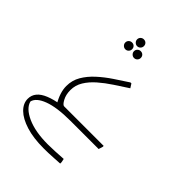

<svg xmlns="http://www.w3.org/2000/svg" viewBox="-218 -685 999 999"><g transform="rotate(45 281.5 -185.0)"><path d="M168 -10Q135 -65 135 -113Q135 -155 155.5 -190Q176 -225 209.5 -255.5Q243 -286 282 -312Q321 -338 358 -362H365L379 -340Q342 -316 304 -291Q266 -266 234.5 -238.5Q203 -211 184 -180Q165 -149 165 -113Q165 -79 178.5 -54.5Q192 -30 202 -30ZM165 0V-30H493V-23L486 0ZM282 200Q205 200 151 183Q97 166 68.5 138Q40 110 40 76Q40 23 105.5 -3.5Q171 -30 279 -30V0Q179 0 123.5 21Q68 42 60 76Q70 116 129.5 143Q189 170 282 170Q304 170 334.5 168.5Q365 167 394 165L398 185V195Q377 196 355.5 197.5Q334 199 315 199.5Q296 200 282 200ZM217 -465Q207 -465 199.5 -472.5Q192 -480 192 -490Q192 -501 199.5 -508Q207 -515 217 -515Q228 -515 235 -508Q242 -501 242 -490Q242 -480 235 -472.5Q228 -465 217 -465ZM281 -465Q271 -465 263.5 -472.5Q256 -480 256 -490Q256 -501 263.5 -508Q271 -515 281 -515Q292 -515 299 -508Q306 -501 306 -490Q306 -480 299 -472.5Q292 -465 281 -465ZM249 -520Q239 -520 231.5 -527.5Q224 -535 224 -545Q224 -556 231.5 -563Q239 -570 249 -570Q260 -570 267 -563Q274 -556 274 -545Q274 -535 267 -527.5Q260 -520 249 -520Z"/></g></svg>

Font: Fustat ExtraLight
Style: Regular
Weight: 250
Designer: Mohamed Gaber, Khaled Hosny, Laura Garcia Mut
Foundry: Kief Type Foundry, Alif Type Foundry, Hard Type Foundry
Version: Version 1.007